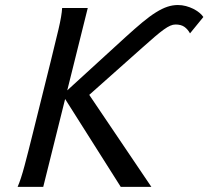

<svg xmlns="http://www.w3.org/2000/svg" viewBox="-20 -730 814 750"><path d="M242.7 -377 470.7 -585.4Q507.8 -619.1 536.6 -643.1Q565.4 -667 589.4 -681.9Q613.3 -696.8 633.8 -703.6Q654.3 -710.4 674.8 -710.4Q690.9 -710.4 706.3 -706.3Q721.7 -702.1 734.9 -695.6Q748 -689 758.3 -680.7Q768.6 -672.4 774.4 -663.6L722.2 -599.6Q713.9 -615.2 700.7 -624.8Q687.5 -634.3 665.5 -634.3Q655.8 -634.3 645 -629.6Q634.3 -625 619.4 -614.3Q604.5 -603.5 584.2 -586.2Q564 -568.8 535.6 -543.5L328.6 -359.4L571.3 0H451.7L234.4 -343.3L148.9 0H48.8Q61.5 -28.8 75.9 -82.8Q90.3 -136.7 107.9 -208L178.2 -490.7Q195.8 -561.5 208.5 -615.5Q221.2 -669.4 222.7 -698.7H322.8Z"/></svg>

Font: Andika New Basic
Style: Italic
Weight: 400
Italic angle: -14°
Designer: Victor Gaultney, Annie Olsen, Julie Remington, Don Collingsworth, Eric Hays
Foundry: SIL International
Version: Version 5.500